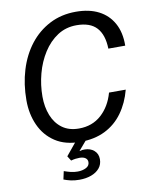

<svg xmlns="http://www.w3.org/2000/svg" viewBox="-99 -783 848 1075"><g transform="rotate(-10 325.0 -245.0)"><path d="M306 12Q221 12 164 -25.5Q107 -63 78 -127Q49 -191 49 -269Q49 -361 73.5 -441Q98 -521 144.5 -581Q191 -641 257.5 -675.5Q324 -710 407 -710Q483 -710 536.5 -682.5Q590 -655 619 -602.5Q648 -550 647 -475H551Q549 -554 512 -594.5Q475 -635 398 -635Q337 -635 289.5 -604Q242 -573 208.5 -520.5Q175 -468 158 -404Q141 -340 141 -274Q141 -215 160 -167Q179 -119 217 -91Q255 -63 312 -63Q388 -63 439.5 -109.5Q491 -156 512 -232H607Q588 -159 548 -103.5Q508 -48 447.5 -18Q387 12 306 12ZM265 220Q237 220 215.5 215Q194 210 176 203L186 157Q206 164 224 168.5Q242 173 263 173Q290 173 310.5 162.5Q331 152 331 131Q331 116 319 107.5Q307 99 286 99Q275 99 263 100.5Q251 102 237 106L220 79L303 -22L347 -2L292 62Q303 59 309 58.5Q315 58 322 58Q354 58 375.5 76.5Q397 95 397 126Q397 156 379.5 177Q362 198 332 209Q302 220 265 220Z"/></g></svg>

Font: Azeret Mono Thin Light
Style: Italic
Weight: 300
Italic angle: -12°
Version: Version 1.002